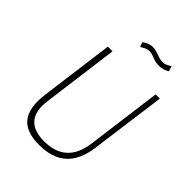

<svg xmlns="http://www.w3.org/2000/svg" viewBox="-258 -1050 1191 1191"><g transform="rotate(45 337.5 -454.5)"><path d="M549 -883 539 -916C518 -907 507 -895 480 -895C440 -895 415 -919 373 -919C345 -919 326 -909 305 -894L315 -864C330 -868 344 -886 377 -886C414 -886 430 -863 478 -863C514 -863 534 -873 549 -883ZM562 -224 629 -723H592L526 -222C508 -94 436 -28 308 -28C182 -28 130 -95 148 -222L214 -723H173L109 -239C87 -69 147 10 303 10C456 10 541 -67 562 -224Z"/></g></svg>

Font: United Sans Thin
Style: Italic
Weight: 100
Italic angle: -8°
Designer: Pablo Impallari, Rodrigo Fuenzalida (Modified by Dan O. Williams)
Version: Version 1.000;PS 001.000;hotconv 1.0.88;makeotf.lib2.5.64775